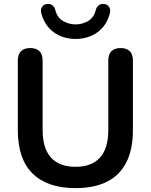

<svg xmlns="http://www.w3.org/2000/svg" viewBox="-20 -961 778 991"><path d="M370 10Q297 10 241.5 -9Q186 -28 148 -65.5Q110 -103 91 -159Q72 -215 72 -289V-648Q72 -681 88.5 -697Q105 -713 136 -713Q167 -713 183.5 -697Q200 -681 200 -648V-290Q200 -195 243.5 -147.5Q287 -100 370 -100Q453 -100 496 -147.5Q539 -195 539 -290V-648Q539 -681 555.5 -697Q572 -713 603 -713Q633 -713 649.5 -697Q666 -681 666 -648V-289Q666 -191 632.5 -124Q599 -57 533 -23.5Q467 10 370 10ZM370 -760Q305 -760 257.5 -794.5Q210 -829 193 -893Q188 -913 197.5 -926Q207 -939 221 -940Q235 -942 244 -937.5Q253 -933 258 -926Q263 -919 265 -911Q275 -870 305.5 -852.5Q336 -835 370 -835Q405 -835 435 -852.5Q465 -870 475 -911Q477 -919 482 -926Q487 -933 496 -937.5Q505 -942 519 -940Q533 -939 542.5 -926Q552 -913 547 -893Q531 -829 483 -794.5Q435 -760 370 -760Z"/></svg>

Font: Nunito
Style: Bold
Weight: 700
Designer: Vernon Adams
Foundry: Vernon Adams
Version: Version 3.602